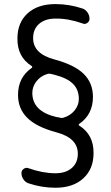

<svg xmlns="http://www.w3.org/2000/svg" viewBox="-20 -760 540 931"><path d="M210 -401.4Q176.8 -391.6 156.7 -365.7Q136.7 -339.8 136.7 -309.6Q136.7 -219.7 253.9 -192.4Q256.8 -192.4 261.7 -191.4Q266.6 -190.4 270.5 -189.5Q279.3 -186.5 288.1 -189.5Q321.3 -199.2 341.8 -224.6Q362.3 -250 362.3 -280.3Q362.3 -325.2 334 -353.5Q305.7 -381.8 244.1 -397.5Q241.2 -398.4 236.3 -399.4Q231.4 -400.4 227.5 -401.4Q218.8 -404.3 210 -401.4ZM132.8 -440.4Q63.5 -484.4 64.5 -573.2Q64.5 -650.4 113.8 -695.3Q163.1 -740.2 249 -740.2Q315.4 -740.2 379.9 -718.8Q394.5 -713.9 404.3 -699.7Q414.1 -685.5 414.1 -668.9Q414.1 -656.2 402.8 -648.4Q391.6 -640.6 379.9 -646.5Q310.5 -670.9 249 -669.9Q199.2 -669.9 169.9 -644.5Q140.6 -619.1 140.6 -575.2Q140.6 -499 244.1 -471.7Q341.8 -445.3 386.2 -401.4Q430.7 -357.4 430.7 -290Q430.7 -205.1 364.3 -159.2Q358.4 -155.3 365.2 -150.4Q434.6 -106.4 433.6 -17.6Q433.6 59.6 383.8 105Q334 150.4 249 150.4Q182.6 150.4 118.2 128.9Q103.5 124 93.8 109.9Q84 95.7 84 79.1Q84 66.4 95.2 58.6Q106.4 50.8 118.2 55.7Q187.5 80.1 249 80.1Q298.8 80.1 328.1 54.7Q357.4 29.3 357.4 -14.6Q357.4 -90.8 253.9 -118.2Q156.2 -144.5 111.8 -189Q67.4 -233.4 67.4 -299.8Q67.4 -384.8 133.8 -430.7Q139.6 -435.5 132.8 -440.4Z"/></svg>

Font: Rounded Mgen+ 1m regular
Style: Regular
Weight: 400
Designer: [Source Han Sans]
Ryoko NISHIZUKA  (kana & ideographs); Paul D. Hunt (Latin, Greek & Cyrillic); Wenlong ZHANG  (bopomofo
Version: Version 1.059.20150602